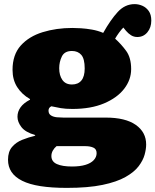

<svg xmlns="http://www.w3.org/2000/svg" viewBox="-20 -679 756 934"><path d="M305 235Q231 235 177 226.5Q123 218 88 200.5Q53 183 36 157.5Q19 132 19 98Q19 59 38.5 36Q58 13 88.5 1Q119 -11 151 -19V-22Q103 -36 84 -61Q65 -86 65 -111Q65 -136 80 -157Q95 -178 126 -194V-197Q86 -220 63.5 -255.5Q41 -291 41 -339Q41 -413 81 -457.5Q121 -502 187.5 -522.5Q254 -543 332 -543Q349 -543 374 -541.5Q399 -540 427.5 -535Q456 -530 482 -519Q518 -583 553 -621Q588 -659 635 -659Q654 -659 672.5 -651Q691 -643 703.5 -625.5Q716 -608 716 -579Q716 -545 697 -522Q678 -499 648 -499Q631 -499 617.5 -507.5Q604 -516 593 -529L580 -545Q570 -535 559 -520Q548 -505 540 -491Q570 -464 594 -431Q618 -398 618 -343Q618 -291 584 -247Q550 -203 486 -176Q422 -149 332 -149Q299 -149 275.5 -153Q252 -157 230 -162Q223 -159 219.5 -153.5Q216 -148 216 -141Q216 -125 228 -117.5Q240 -110 257 -108.5Q274 -107 288 -107H494Q590 -107 640.5 -71.5Q691 -36 691 24Q691 46 683.5 73.5Q676 101 654.5 129.5Q633 158 590.5 182Q548 206 478.5 220.5Q409 235 305 235ZM330 131Q369 131 395.5 123Q422 115 436 100Q450 85 450 66Q450 46 434 39Q418 32 396 32H255Q244 41 237 53.5Q230 66 230 80Q230 107 256.5 119Q283 131 330 131ZM330 -268Q360 -268 376 -287.5Q392 -307 392 -346Q392 -393 375.5 -412Q359 -431 330 -431Q294 -431 281 -404.5Q268 -378 268 -347Q268 -312 283.5 -290Q299 -268 330 -268Z"/></svg>

Font: Literata Variable Black
Style: Regular
Weight: 900
Designer: Latin by Veronika Burian and Jose Scaglione. Greek by Irene Vlachou. Cyrillic by Vera Evstafieva.
Foundry: TypeTogether
Version: Version 3.021